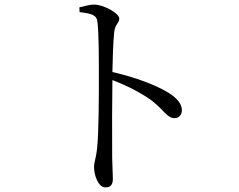

<svg xmlns="http://www.w3.org/2000/svg" viewBox="-20 -778 1040 837"><path d="M326 -746 327 -725C380 -719 402 -713 405 -681C411 -631 411 -522 411 -442C411 -366 411 -202 403 -128C399 -90 390 -72 390 -50C390 -16 407 39 440 39C462 39 472 27 472 1C472 -16 470 -46 469 -90C468 -196 469 -360 470 -429C538 -403 592 -374 637 -343C697 -297 708 -263 741 -263C762 -263 773 -280 773 -297C773 -328 747 -353 717 -372C662 -407 567 -442 470 -464C471 -518 473 -592 478 -640C482 -673 500 -677 500 -697C500 -720 432 -758 390 -758C371 -758 352 -752 326 -746Z"/></svg>

Font: Harano Aji Mincho KR
Style: Regular
Weight: 400
Foundry: Masamichi Hosoda
Version: HaranoAjiMinchoKR-Regular version 20230610;ttx 4.39.4